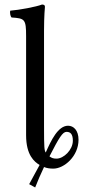

<svg xmlns="http://www.w3.org/2000/svg" viewBox="-20 -718 376 846"><path d="M301 -98C301 -58 261 -19 229 -19C215 -19 207 -22 198 -29C240.5 -112 256 -137 273 -137C288 -137 301 -130 301 -98ZM95 -122C95 -34 131.5 -5 154.5 9L108.5 93.5L135 108C146 79.5 158.5 51 174 18C186 23 199 25 215 25C263 25 326 -30 326 -102C326 -144 304 -164 280 -164C235.5 -164 205 -99 181.5 -46C175.5 -55 174 -67 174 -158V-583C174 -648 178 -688 178 -688C178 -695 174 -698 165 -698C140 -688 65 -674 25 -671C23 -663 25 -647 31 -641C89 -637 95 -634 95 -559Z"/></svg>

Font: Libertinus Serif
Style: Regular
Weight: 400
Designer: Philipp H. Poll
Foundry: Khaled Hosny
Version: Version 6.2